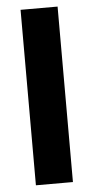

<svg xmlns="http://www.w3.org/2000/svg" viewBox="-53 -760 386 793"><g transform="rotate(-5 140.0 -364.0)"><path d="M216.8 -727.5V0H63.3V-727.5Z"/></g></svg>

Font: GitLab Sans
Style: Regular
Weight: 400
Designer: Rasmus Andersson
Foundry: Modifications by GitLab B.V., manufactured by rsms
Version: Version 4.000;git-c8fb6b7